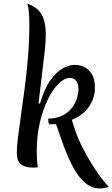

<svg xmlns="http://www.w3.org/2000/svg" viewBox="-20 -946 636 1086"><path d="M206 -360Q231 -445 265 -492.5Q299 -540 335.5 -559.5Q372 -579 402 -579Q453 -579 485 -546Q517 -513 517 -449Q517 -409 501 -373.5Q485 -338 456 -311Q427 -284 386 -268L398 -231Q416 -173 443.5 -118Q471 -63 500 -16.5Q529 30 555 63.5Q581 97 596 111Q583 115 570.5 117.5Q558 120 547 120Q499 120 462 88.5Q425 57 396 4Q367 -49 343 -113.5Q319 -178 297 -244Q287 -243 278 -243Q269 -243 259 -243Q253 -248 253 -275Q301 -276 333.5 -292.5Q366 -309 386 -335Q406 -361 415 -390Q424 -419 424 -443Q424 -469 412 -487Q400 -505 375 -505Q344 -505 311 -472.5Q278 -440 250 -382.5Q222 -325 205 -251Q188 -177 188 -94Q188 -71 189 -48.5Q190 -26 194 0Q185 1 178.5 1.5Q172 2 167 2Q121 2 98 -17.5Q75 -37 75 -83Q75 -116 82 -172Q89 -228 99.5 -301Q110 -374 121 -458Q132 -542 139 -631.5Q146 -721 146 -809Q146 -850 143 -880.5Q140 -911 134 -926Q174 -912 196.5 -889Q219 -866 229 -832Q239 -798 239 -751Q239 -712 232.5 -652Q226 -592 216.5 -518Q207 -444 198 -362Z"/></svg>

Font: Merienda
Style: Regular
Weight: 400
Designer: Eduardo Rodriguez Tunni
Foundry: Eduardo Rodriguez Tunni
Version: Version 2.001